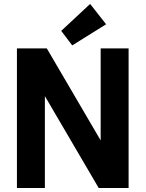

<svg xmlns="http://www.w3.org/2000/svg" viewBox="-20 -943 730 963"><path d="M625 0H475.1L205.1 -460.9V0H64.9V-700.2H214.8L484.9 -238.8V-700.2H625ZM342.3 -715.3 287.1 -788.1 432.1 -923.3 512.2 -821.3Z"/></svg>

Font: Righteous
Style: Regular
Weight: 400
Version: Version 1.000